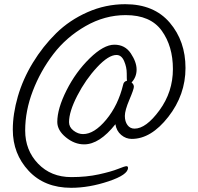

<svg xmlns="http://www.w3.org/2000/svg" viewBox="-20 -730 944 915"><path d="M577 -710Q714 -710 789 -622Q864 -534 864 -406Q864 -278 782 -173Q700 -68 608 -68Q580 -68 557.5 -87Q535 -106 530 -138Q454 -42 381 -42Q335 -42 294 -75.5Q253 -109 253 -149Q253 -212 297 -299.5Q341 -387 407.5 -452Q474 -517 525 -517Q576 -517 603.5 -475.5Q631 -434 631 -398.5Q631 -363 607 -337Q618 -328 618 -316.5Q618 -305 596.5 -254.5Q575 -204 575 -177.5Q575 -151 587.5 -134Q600 -117 621 -117Q676 -117 740 -204.5Q804 -292 804 -401Q804 -510 750.5 -584Q697 -658 579 -658Q479 -658 387.5 -605.5Q296 -553 234.5 -472.5Q173 -392 136.5 -297Q100 -202 100 -108Q100 -14 161.5 50Q223 114 320 114Q392 114 451 101Q510 88 542.5 75Q575 62 582.5 62Q590 62 590 70Q590 103 497.5 134Q405 165 319 165Q192 165 116.5 84Q41 3 41 -112Q41 -187 65 -270Q89 -353 136.5 -431Q184 -509 247.5 -571.5Q311 -634 397 -672Q483 -710 577 -710ZM585 -345Q584 -351 584 -380.5Q584 -410 571.5 -439Q559 -468 535 -468Q497 -468 442.5 -409.5Q388 -351 348.5 -274.5Q309 -198 309 -148Q309 -124 330.5 -107.5Q352 -91 376 -91Q429 -91 486 -159.5Q543 -228 567 -327Q570 -342 585 -345Z"/></svg>

Font: Kalam Light
Style: Regular
Weight: 300
Version: Version 2.001;PS 1.0;hotconv 1.0.79;makeotf.lib2.5.61930; tt